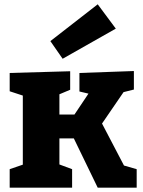

<svg xmlns="http://www.w3.org/2000/svg" viewBox="-20 -872 665 892"><path d="M25 0V-86L86 -107V-428L25 -448V-533L306 -541V-455L256 -434V-340H326L391 -437L349 -447V-533L602 -542V-456L554 -444L454 -298L556 -103L615 -86V0H434L323 -229H256V-108L315 -86V0ZM271 -599 214 -681 434 -852 518 -739Z"/></svg>

Font: Bitter ExtraBold
Style: Regular
Weight: 800
Designer: Sol Matas, and Bitter project Authors
Foundry: Sol Matas
Version: Version 2.001